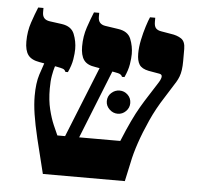

<svg xmlns="http://www.w3.org/2000/svg" viewBox="-46 -645 729 693"><g transform="rotate(5 318.0 -298.5)"><path d="M134 0Q115 -75 103 -125.5Q91 -176 85.5 -212Q80 -248 80 -278Q80 -325 90 -356Q100 -387 112 -421L150 -407Q147 -401 143 -388.5Q139 -376 135.5 -356.5Q132 -337 132 -309Q132 -267 140 -234.5Q148 -202 158 -179Q168 -156 174 -143H402Q420 -187 434.5 -217.5Q449 -248 462.5 -271Q476 -294 489 -314L519 -361Q529 -376 530.5 -385.5Q532 -395 522 -397L482 -404Q457 -409 448 -423Q439 -437 439 -463Q439 -486 444.5 -512.5Q450 -539 457.5 -562.5Q465 -586 470 -597H489V-582Q489 -566 495.5 -559Q502 -552 515 -550L550 -544Q573 -541 588 -531Q603 -521 603 -494V-450Q603 -432 601 -418Q599 -404 595 -393.5Q591 -383 585 -373L548 -314Q520 -271 499.5 -225.5Q479 -180 465.5 -140Q452 -100 446 -69L431 0ZM190 -113 315 -424 362 -416 241 -113ZM183 -374Q180 -382 173 -384.5Q166 -387 150 -390L87 -401Q57 -406 45 -422.5Q33 -439 33 -471Q33 -508 44 -540.5Q55 -573 65 -597H84V-581Q84 -568 90.5 -560.5Q97 -553 111 -551L155 -545Q190 -540 200.5 -513.5Q211 -487 211 -459Q211 -444 207.5 -422Q204 -400 192 -374ZM388 -374Q385 -383 372.5 -386Q360 -389 339 -392L289 -401Q259 -405 247 -422Q235 -439 235 -471Q235 -508 246 -540.5Q257 -573 267 -597H286V-582Q286 -569 292.5 -561.5Q299 -554 312 -552L359 -545Q395 -540 405.5 -513.5Q416 -487 416 -459Q416 -444 412.5 -422Q409 -400 397 -374ZM384 -240Q367 -240 354 -252.5Q341 -265 341 -282Q341 -300 354 -312Q367 -324 384 -324Q401 -324 413.5 -312Q426 -300 426 -282Q426 -265 413.5 -252.5Q401 -240 384 -240Z"/></g></svg>

Font: Frank Ruhl Libre SemiBold
Style: Regular
Weight: 600
Designer: Yanek Iontef
Foundry: Fontef
Version: Version 6.003;gftools[0.9.30]